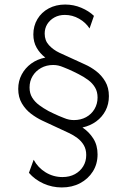

<svg xmlns="http://www.w3.org/2000/svg" viewBox="-20 -695 561 847"><path d="M252.8 131.9Q209.7 131.9 171.5 114.6Q133.3 97.2 107.6 67.4L128.5 9.7Q147.2 44.4 181.2 65.3Q215.3 86.1 255.6 86.1Q286.8 86.1 310.4 73.3Q334 60.4 347.2 38.5Q360.4 16.7 360.4 -11.1Q360.4 -36.1 349.7 -54.5Q338.9 -72.9 321.2 -86.1Q303.5 -99.3 284 -108.3L166 -163.2Q141 -175 117 -193.1Q93.1 -211.1 76.7 -238.5Q60.4 -266 60.4 -302.8Q60.4 -337.5 75.7 -366.3Q91 -395.1 117.7 -414.6Q144.4 -434 179.9 -441Q156.2 -459 141.7 -484.4Q127.1 -509.7 127.1 -543.1Q127.1 -580.6 145.1 -610.8Q163.2 -641 195.1 -658Q227.1 -675 267.4 -675Q304.9 -675 338.5 -660.8Q372.2 -646.5 394.4 -625L375 -569.4Q358.3 -595.8 328.8 -612.5Q299.3 -629.2 266 -629.2Q240.3 -629.2 220.1 -618.1Q200 -606.9 188.5 -588.5Q177.1 -570.1 177.1 -546.5Q177.1 -516 196.2 -495.5Q215.3 -475 241.7 -462.5L355.6 -410.4Q380.6 -399.3 404.5 -380.9Q428.5 -362.5 444.4 -335.4Q460.4 -308.3 460.4 -270.8Q460.4 -235.4 445.5 -206.9Q430.6 -178.5 404.5 -159.4Q378.5 -140.3 343.8 -132.6Q372.9 -113.2 391.7 -83.7Q410.4 -54.2 410.4 -13.9Q410.4 28.5 389.6 61.5Q368.8 94.4 333.3 113.2Q297.9 131.9 252.8 131.9ZM306.2 -165.3Q336.1 -165.3 359.7 -178.1Q383.3 -191 396.9 -213.9Q410.4 -236.8 410.4 -264.6Q410.4 -290.3 399.3 -309Q388.2 -327.8 369.1 -342Q350 -356.2 326.4 -368.1Q316 -373.6 304.9 -378.8Q293.8 -384 283 -388.9Q272.2 -393.8 261.1 -397.9Q247.9 -403.5 237.2 -405.9Q226.4 -408.3 214.6 -408.3Q184.7 -408.3 161.1 -395.1Q137.5 -381.9 124 -359.7Q110.4 -337.5 110.4 -309Q110.4 -283.3 121.9 -264.6Q133.3 -245.8 152.4 -231.6Q171.5 -217.4 194.4 -204.9Q205.6 -199.3 216.7 -194.1Q227.8 -188.9 238.9 -184Q250 -179.2 261.1 -175Q274.3 -169.4 284.7 -167.4Q295.1 -165.3 306.2 -165.3Z"/></svg>

Font: Afacad Flux Light
Style: Regular
Weight: 300
Designer: Kristian Moeller
Foundry: Dicotype
Version: Version 1.100